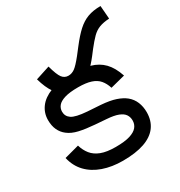

<svg xmlns="http://www.w3.org/2000/svg" viewBox="-174 -844 911 974"><g transform="rotate(-30 281.5 -356.5)"><path d="M234 -425Q205 -425 178.5 -436Q152 -447 130 -477.5Q108 -508 92 -564L175 -591Q190 -536 204 -518Q218 -500 240 -500Q260 -500 277.5 -512.5Q295 -525 327 -565L358 -605Q392 -649 420.5 -675Q449 -701 481 -713Q513 -725 557 -725L563 -648Q528 -646 504.5 -637Q481 -628 461.5 -608.5Q442 -589 416 -556L393 -526Q365 -490 340 -468Q315 -446 289.5 -435.5Q264 -425 234 -425ZM264 12Q200 12 148.5 -6Q97 -24 63.5 -59Q30 -94 18 -146L104 -169Q113 -138 131.5 -115Q150 -92 182.5 -79.5Q215 -67 267 -67Q320 -67 350.5 -76.5Q381 -86 394.5 -102.5Q408 -119 408 -141Q408 -161 398 -176Q388 -191 364 -200.5Q340 -210 297 -213L232 -218Q180 -222 142.5 -230.5Q105 -239 81 -258Q60 -274 48.5 -298.5Q37 -323 37 -357Q37 -398 61 -430.5Q85 -463 132.5 -481.5Q180 -500 252 -500Q318 -500 362.5 -487.5Q407 -475 436.5 -444.5Q466 -414 484 -360L398 -338Q389 -367 372.5 -386.5Q356 -406 327 -415.5Q298 -425 252 -425Q202 -425 173 -416Q144 -407 132 -392Q120 -377 120 -358Q120 -331 142.5 -315.5Q165 -300 231 -295L308 -290Q360 -286 392.5 -275Q425 -264 446 -247Q469 -228 480 -201Q491 -174 491 -142Q491 -92 465.5 -57.5Q440 -23 389.5 -5.5Q339 12 264 12Z"/></g></svg>

Font: telugu25
Style: Book
Weight: 400
Designer: Jelle Bosma - Monotype Design Team
Foundry: Monotype Imaging Inc.
Version: Version 2.003